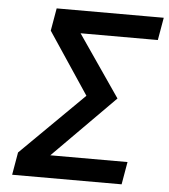

<svg xmlns="http://www.w3.org/2000/svg" viewBox="-51 -739 690 785"><g transform="rotate(5 294.5 -346.5)"><path d="M117.2 -33.2 43.9 -92.8 302.2 -348.1 133.8 -600.6 211.9 -665 429.7 -348.1ZM27.8 0 43.9 -92.8H493.2L477.1 0ZM133.8 -600.6 149.9 -693.4H589.4L573.2 -600.6Z"/></g></svg>

Font: Cascadia Mono NF
Style: Italic
Weight: 400
Italic angle: -10°
Monospace: yes
Designer: Aaron Bell
Foundry: Saja Typeworks
Version: Version 2404.023